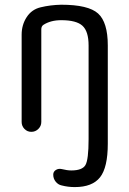

<svg xmlns="http://www.w3.org/2000/svg" viewBox="-20 -550 540 801"><path d="M70.3 -41V-405.3Q70.3 -446.3 91.3 -478.5Q112.3 -510.7 149.4 -519.5Q189.5 -529.3 235.4 -530.3Q348.6 -530.3 389.2 -493.7Q429.7 -457 429.7 -360.4V49.8Q429.7 148.4 397.5 189.5Q365.2 230.5 292 230.5Q263.7 230.5 237.3 223.6Q222.7 220.7 212.4 208Q202.1 195.3 202.1 178.7Q202.1 166 212.9 159.2Q223.6 152.3 237.3 155.3Q260.7 161.1 277.3 161.1Q323.2 161.1 336.4 138.7Q349.6 116.2 349.6 30.3V-360.4Q349.6 -418.9 324.2 -442.4Q298.8 -465.8 235.4 -465.8Q191.4 -465.8 161.1 -446.3Q152.3 -440.4 152.3 -427.7V-41Q152.3 -24.4 140.1 -12.2Q127.9 0 110.8 0Q93.8 0 82 -12.2Q70.3 -24.4 70.3 -41Z"/></svg>

Font: Rounded-X Mgen+ 1mn regular
Style: Regular
Weight: 400
Designer: [Source Han Sans]
Ryoko NISHIZUKA  (kana & ideographs); Paul D. Hunt (Latin, Greek & Cyrillic); Wenlong ZHANG  (bopomofo
Version: Version 1.059.20150602